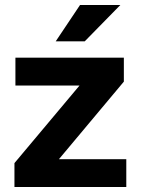

<svg xmlns="http://www.w3.org/2000/svg" viewBox="-20 -752 566 772"><path d="M38.1 0V-96.2L299.8 -408.2H42V-520H478V-423.8L216.8 -111.8H487.8V0ZM204.1 -585.9 301.8 -731.9H463.9L320.8 -585.9Z"/></svg>

Font: Aspekta 400
Style: Bold
Weight: 700
Designer: Ivo Dolenc
Version: Version 2.000